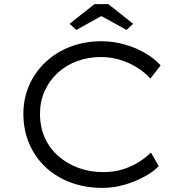

<svg xmlns="http://www.w3.org/2000/svg" viewBox="-20 -906 885 936"><path d="M479 10Q396 10 325.5 -16Q255 -42 203 -90.5Q151 -139 122.5 -205.5Q94 -272 94 -351Q94 -427 123 -492Q152 -557 204 -605Q256 -653 325 -679Q394 -705 475 -705Q531 -705 586.5 -689.5Q642 -674 688 -647Q734 -620 763 -587L713 -523Q684 -555 645.5 -578.5Q607 -602 563 -615Q519 -628 471 -628Q410 -628 356 -608Q302 -588 261.5 -551Q221 -514 198 -463Q175 -412 175 -351Q175 -287 198.5 -234.5Q222 -182 264.5 -145Q307 -108 362.5 -87.5Q418 -67 483 -67Q534 -67 577 -80Q620 -93 655 -115Q690 -137 716 -162L754 -96Q728 -69 684 -45Q640 -21 587.5 -5.5Q535 10 479 10ZM352 -760 319 -790 441 -886H508L629 -790L597 -760L459 -836H489Z"/></svg>

Font: Lexend Giga Light
Style: Regular
Weight: 300
Version: Version 1.007